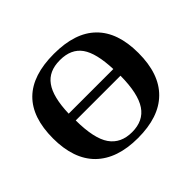

<svg xmlns="http://www.w3.org/2000/svg" viewBox="-151 -865 1080 1080"><g transform="rotate(-45 388.5 -325.0)"><path d="M49 -328V-326Q49 -660 389 -660Q558 -660 643 -576Q729 -492 729 -327Q729 -160 642 -75Q556 10 389 10Q224 10 136 -76Q49 -162 49 -328ZM389 -37Q479 -37 522 -101Q566 -166 567 -308H211Q212 -163 256 -100Q300 -37 389 -37ZM389 -611H387Q299 -611 257 -552Q214 -493 210 -363H565Q560 -494 519 -552Q477 -611 389 -611Z"/></g></svg>

Font: Libra Serif Modern
Style: Bold
Weight: 700
Designer: Stefan Peev, Context Ltd
Foundry: Ascender Corporation
Version: Version 1.000